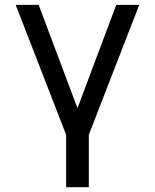

<svg xmlns="http://www.w3.org/2000/svg" viewBox="-20 -567 642 795"><path d="M347.7 208V-8.8L556.6 -546.9H461.4L300.8 -119.1L140.1 -546.9H44.9L253.9 -8.8V208Z"/></svg>

Font: Hack Dev
Style: Regular
Weight: 400
Designer: Christopher Simpkins
Foundry: Christopher Simpkins
Version: Version 2.0315